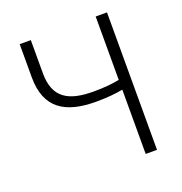

<svg xmlns="http://www.w3.org/2000/svg" viewBox="-131 -843 908 957"><g transform="rotate(-20 323.0 -364.5)"><path d="M480 0H540V-729H480V-393C447 -386 403 -381 343 -381C212 -381 136 -421 136 -553V-729H77V-553C77 -387 176 -329 337 -329C398 -329 444 -334 480 -341Z"/></g></svg>

Font: Spoqa Han Sans Neo Light
Style: Regular
Weight: 300
Designer: [Spoqa Han Sans Neo] Dong-huui Kim  Younghwa Kang  Yujin Lee  [Noto Sans] Ryoko NISHIZUKA  (kana & ideographs); Paul D. 
Foundry: Spoqa (http://www.spoqa-han-sans.com)
Version: Version 1.000